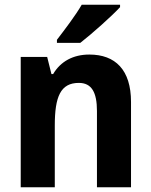

<svg xmlns="http://www.w3.org/2000/svg" viewBox="-20 -786 635 806"><path d="M484 -756V-766H323C297 -721 252 -662 219 -619V-606H317C366 -644 450 -719 484 -756ZM355 -557C287 -557 234 -528 203 -475H196L178 -547H67V0H210V-259C210 -380 234 -438 311 -438C365 -438 387 -398 387 -320V0H530V-358C530 -493 464 -557 355 -557Z"/></svg>

Font: Noto Sans Devanagari SemiCondensed
Style: Bold
Weight: 700
Width: 4
Designer: Jelle Bosma - Monotype Design Team
Foundry: Monotype Imaging Inc.
Version: Version 2.004